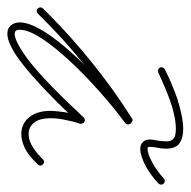

<svg xmlns="http://www.w3.org/2000/svg" viewBox="-28 -522 519 523"><g transform="rotate(90 231.5 -260.5)"><path d="M159 -450C154 -448 152 -441 154 -437C156 -432 163 -430 167 -432C191 -443 218 -455 246 -465C272 -474 299 -480 321 -480C335 -480 344 -478 349 -472C354 -468 355 -461 355 -454C355 -446 354 -438 353 -431C351 -422 350 -414 350 -409C350 -401 352 -395 357 -390C361 -386 367 -383 376 -383C387 -383 403 -388 421 -397C437 -406 455 -418 470 -433C474 -437 474 -443 470 -447C466 -451 460 -451 456 -447C442 -434 426 -423 411 -415C398 -408 385 -403 376 -403C374 -403 372 -403 371 -404C370 -405 370 -407 370 -409C370 -414 371 -420 372 -428C374 -436 375 -446 375 -454C375 -467 372 -478 364 -487C356 -494 343 -500 321 -500C297 -500 268 -493 239 -484C211 -474 182 -462 159 -450ZM-7 -118C-11 -114 -11 -108 -7 -104C-3 -100 3 -100 7 -104L24 -121C62 -159 103 -196 147 -231C138 -222 130 -214 122 -205C68 -147 31 -91 31 -55C31 -45 34 -37 39 -31C44 -25 51 -21 62 -21C80 -21 108 -33 149 -66C182 -92 224 -131 278 -187C277 -185 277 -182 276 -180C274 -165 272 -150 272 -138C272 -114 278 -95 289 -81C300 -67 316 -59 335 -59C346 -59 359 -62 372 -68C385 -74 398 -84 412 -98L418 -104C422 -108 422 -114 418 -118C414 -122 408 -122 404 -118L398 -112C386 -100 374 -92 363 -86C353 -81 344 -79 335 -79C322 -79 312 -84 304 -94C296 -104 292 -119 292 -138C292 -149 293 -162 296 -176C299 -191 302 -205 307 -219V-220C307 -221 307 -222 307 -223C307 -224 307 -225 306 -225C306 -226 306 -226 306 -227C305 -228 305 -228 304 -229C303 -230 303 -230 303 -230C302 -231 302 -231 302 -231C301 -231 301 -231 301 -231L300 -232H299C298 -232 297 -232 296 -232C295 -232 295 -232 294 -231C293 -231 293 -231 292 -231C291 -230 291 -230 290 -229C225 -159 175 -111 137 -81C101 -54 77 -41 62 -41C59 -41 56 -42 54 -44C52 -46 51 -50 51 -55C51 -88 88 -139 136 -191C187 -246 251 -302 305 -342C305 -342 306 -342 306 -343L307 -344C307 -344 307 -345 308 -345V-346C308 -347 308 -347 308 -347C309 -347 309 -348 309 -349C309 -349 309 -349 309 -350C309 -350 309 -350 309 -351C309 -352 309 -352 309 -352C309 -353 308 -353 308 -353C308 -354 308 -354 308 -355H307V-356C307 -356 307 -357 306 -357L304 -359L303 -360C302 -361 302 -361 301 -361C301 -361 301 -361 300 -361C300 -362 299 -362 299 -362C298 -362 298 -362 297 -362C297 -362 297 -362 296 -362H295C294 -362 294 -362 294 -362C294 -361 293 -361 293 -361C292 -361 292 -361 292 -360C238 -326 188 -290 141 -252C94 -214 50 -175 10 -135Z"/></g></svg>

Font: Mistral SingleLine OTF-SVG Regular
Style: Regular
Weight: 300
Designer: François Chastanet, Élisa Garzelli, Anais Alves, Morgane Autin
Foundry: institut supérieur des arts et du design Toulouse / isdaT
Version: Version 1.000;hotconv 1.0.117;makeotfexe 2.5.65602 DEVELOPME